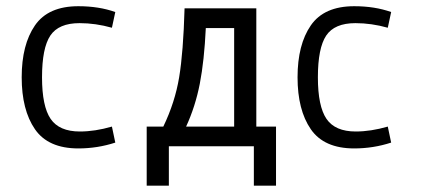

<svg xmlns="http://www.w3.org/2000/svg" viewBox="-20 -464 1352 609"><path d="M232.4 -390.6Q166 -390.6 139.6 -351.1Q113.3 -311.5 113.3 -218.8Q113.3 -127 140.6 -86.9Q168 -46.9 233.4 -46.9Q281.2 -46.9 335 -62.5L345.7 -11.7Q289.1 6.8 228.5 6.8Q132.8 6.8 90.8 -54.2Q48.8 -115.2 48.8 -218.8Q48.8 -322.3 90.8 -383.3Q132.8 -444.3 228.5 -444.3Q293.9 -444.3 345.7 -425.8L335 -376Q283.2 -390.6 232.4 -390.6Z M855.5 -62.5V125H785.2V0H515.6V125H445.3V-62.5H498Q535.2 -139.6 548.3 -219.2Q561.5 -298.8 565.4 -437.5H793V-62.5ZM722.7 -375H632.8Q627.9 -271.5 613.8 -198.7Q599.6 -126 570.3 -62.5H722.7Z M1107.4 -390.6Q1041 -390.6 1014.6 -351.1Q988.3 -311.5 988.3 -218.8Q988.3 -127 1015.6 -86.9Q1043 -46.9 1108.4 -46.9Q1156.2 -46.9 1210 -62.5L1220.7 -11.7Q1164.1 6.8 1103.5 6.8Q1007.8 6.8 965.8 -54.2Q923.8 -115.2 923.8 -218.8Q923.8 -322.3 965.8 -383.3Q1007.8 -444.3 1103.5 -444.3Q1168.9 -444.3 1220.7 -425.8L1210 -376Q1158.2 -390.6 1107.4 -390.6Z"/></svg>

Font: Sudo Light
Style: Regular
Weight: 300
Monospace: yes
Designer: Jens Kutilek
Foundry: Jens Kutilek
Version: Version 0.040